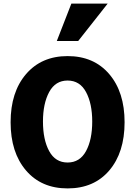

<svg xmlns="http://www.w3.org/2000/svg" viewBox="-20 -1025 752 1068"><path d="M356 23Q210 23 124.5 -77Q39 -177 39 -345Q39 -513 125 -613Q211 -713 356 -713Q502 -713 587.5 -613Q673 -513 673 -345Q673 -177 588 -77Q503 23 356 23ZM493 -349Q493 -449 458.5 -513Q424 -577 356 -577Q288 -577 253.5 -513Q219 -449 219 -349Q219 -248 253.5 -184.5Q288 -121 356 -121Q424 -121 458.5 -184.5Q493 -248 493 -349ZM415 -797H296L377 -1005H579Z"/></svg>

Font: Repo
Style: ExtraBold
Weight: 800
Designer: Stefan Peev
Foundry: Context Ltd
Version: Version 001.000